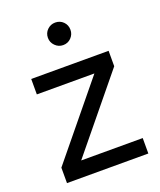

<svg xmlns="http://www.w3.org/2000/svg" viewBox="-131 -781 722 865"><g transform="rotate(-20 230.0 -349.0)"><path d="M40 0V-74L325 -422H49V-496H420V-422L135 -74H430V0ZM237 -590Q215 -590 199 -606Q183 -622 183 -644Q183 -667 199 -682.5Q215 -698 237 -698Q260 -698 275.5 -682.5Q291 -667 291 -644Q291 -622 275.5 -606Q260 -590 237 -590Z"/></g></svg>

Font: Atkinson Hyperlegible
Style: Regular
Weight: 400
Designer: Elliott Scott, Megan Eiswerth, Linus Boman, Theodore Petrosky
Foundry: Braille Institute
Version: Version 1.006; ttfautohint (v1.8.3)